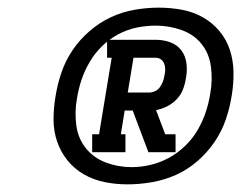

<svg xmlns="http://www.w3.org/2000/svg" viewBox="-20 -926 640 502"><path d="M221 -528V-575H239L272 -775H260V-822H387Q407 -822 425 -815.5Q443 -809 454 -794.5Q465 -780 467.5 -760.5Q470 -741 466 -721Q464 -707 458.5 -692.5Q453 -678 442 -666.5Q431 -655 417 -648Q403 -641 388 -638L412 -575H439V-528H368L327 -637H306L296 -575H308V-528ZM369 -684Q377 -684 385 -687.5Q393 -691 398 -698Q403 -705 406 -713Q409 -721 410 -729Q412 -736 412 -744Q412 -752 409.5 -759Q407 -766 401 -770.5Q395 -775 387 -775H329L314 -684ZM313 -444Q282 -444 253 -450Q224 -456 199.5 -470Q175 -484 157 -506Q139 -528 129.5 -555.5Q120 -583 120 -613Q120 -643 125 -673Q130 -705 140.5 -736Q151 -767 169.5 -794.5Q188 -822 214 -844.5Q240 -867 270 -881Q300 -895 332 -900.5Q364 -906 395 -906Q426 -906 455.5 -900.5Q485 -895 510 -881Q535 -867 553.5 -845Q572 -823 581 -795.5Q590 -768 590.5 -737.5Q591 -707 586 -677Q581 -645 570.5 -614Q560 -583 541 -555Q522 -527 496 -504.5Q470 -482 439.5 -468.5Q409 -455 376.5 -449.5Q344 -444 313 -444ZM324 -489Q349 -489 374 -495Q399 -501 422 -513.5Q445 -526 464.5 -545Q484 -564 497 -586.5Q510 -609 518 -633Q526 -657 530 -683Q536 -717 531.5 -751.5Q527 -786 507 -811Q487 -836 454.5 -847.5Q422 -859 388 -859Q363 -859 338 -854Q313 -849 289.5 -836.5Q266 -824 247 -805.5Q228 -787 214.5 -764Q201 -741 193 -717Q185 -693 181 -667Q175 -633 179.5 -598.5Q184 -564 204.5 -538.5Q225 -513 257 -501Q289 -489 324 -489Z"/></svg>

Font: Iosevka Slab HvExObl
Style: Regular
Weight: 900
Width: 7
Italic angle: -9°
Monospace: yes
Designer: Belleve Invis
Foundry: Belleve Invis
Version: Version 11.1.1; ttfautohint (v1.8.3)